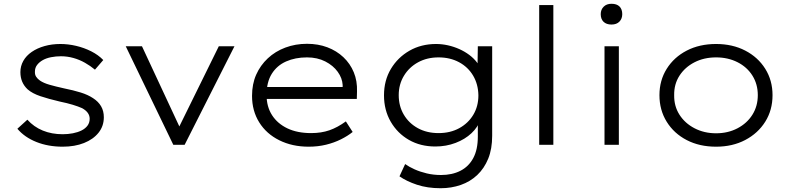

<svg xmlns="http://www.w3.org/2000/svg" viewBox="-20 -767 4184 1017"><path d="M312 10Q235 10 172.5 -15Q110 -40 72 -85L125 -133Q159 -95 206.5 -75.5Q254 -56 312 -56Q340 -56 366 -61Q392 -66 412 -76Q432 -86 443.5 -101.5Q455 -117 455 -138Q455 -172 415 -194Q395 -203 365.5 -212Q336 -221 297 -229Q237 -243 194 -257.5Q151 -272 126 -294Q107 -312 97.5 -334.5Q88 -357 88 -385Q88 -417 103.5 -444.5Q119 -472 148 -492Q177 -512 216 -523Q255 -534 300 -534Q341 -534 383.5 -524Q426 -514 463.5 -495Q501 -476 527 -449L483 -398Q459 -418 430 -434.5Q401 -451 368.5 -460Q336 -469 303 -469Q276 -469 250.5 -464Q225 -459 206.5 -448.5Q188 -438 176.5 -423Q165 -408 165 -388Q164 -372 171.5 -360.5Q179 -349 192 -340Q211 -327 242.5 -318Q274 -309 319 -299Q369 -289 407.5 -277Q446 -265 473 -247Q501 -229 515.5 -204Q530 -179 530 -146Q530 -99 502 -64Q474 -29 425 -9.5Q376 10 312 10Z M898 0 646 -522H732L938 -80L916 -69L1139 -522H1222L958 0Z M1615 10Q1528 10 1459.5 -24Q1391 -58 1353 -119Q1315 -180 1315 -259Q1315 -322 1337 -371.5Q1359 -421 1398.5 -458Q1438 -495 1491.5 -515Q1545 -535 1606 -535Q1665 -535 1714 -516.5Q1763 -498 1799 -464Q1835 -430 1854 -384Q1873 -338 1871 -282L1870 -243H1376L1365 -306H1813L1795 -293V-317Q1793 -353 1769 -386.5Q1745 -420 1703 -441.5Q1661 -463 1606 -463Q1544 -463 1495.5 -441.5Q1447 -420 1419.5 -376Q1392 -332 1392 -264Q1392 -202 1421 -157Q1450 -112 1502.5 -87Q1555 -62 1628 -62Q1682 -62 1725 -77Q1768 -92 1812 -124L1848 -68Q1822 -47 1786 -29Q1750 -11 1707 -0.5Q1664 10 1615 10Z M2314 230Q2244 230 2188.5 211.5Q2133 193 2096 167L2126 102Q2147 117 2176 130Q2205 143 2240.5 151.5Q2276 160 2316 160Q2375 160 2419 137.5Q2463 115 2487 70Q2511 25 2511 -43V-130L2524 -133Q2512 -94 2477.5 -61.5Q2443 -29 2393 -10Q2343 9 2286 9Q2207 9 2146 -26Q2085 -61 2049.5 -122.5Q2014 -184 2014 -262Q2014 -341 2050.5 -402Q2087 -463 2149 -498.5Q2211 -534 2290 -534Q2321 -534 2352.5 -527Q2384 -520 2413 -507Q2442 -494 2466 -476Q2490 -458 2507 -435.5Q2524 -413 2530 -389L2509 -392L2511 -522H2587V-48Q2587 22 2566 73.5Q2545 125 2508 160Q2471 195 2421 212.5Q2371 230 2314 230ZM2303 -62Q2365 -62 2412.5 -88Q2460 -114 2487 -159Q2514 -204 2514 -262Q2513 -321 2486 -366.5Q2459 -412 2411.5 -437.5Q2364 -463 2303 -463Q2242 -463 2194.5 -437Q2147 -411 2119.5 -365.5Q2092 -320 2092 -263Q2092 -205 2119 -159.5Q2146 -114 2193.5 -88Q2241 -62 2303 -62Z M2836 0V-740H2911V0Z M3182 0V-522H3258V0ZM3219 -637Q3192 -637 3177 -651.5Q3162 -666 3162 -692Q3162 -716 3177.5 -731.5Q3193 -747 3219 -747Q3247 -747 3261.5 -732.5Q3276 -718 3276 -692Q3276 -668 3261 -652.5Q3246 -637 3219 -637Z M3773 10Q3685 10 3617.5 -25Q3550 -60 3511.5 -122Q3473 -184 3473 -263Q3473 -341 3511.5 -402.5Q3550 -464 3617.5 -499Q3685 -534 3773 -534Q3860 -534 3927.5 -499Q3995 -464 4033.5 -402.5Q4072 -341 4072 -263Q4072 -184 4033.5 -122.5Q3995 -61 3927.5 -25.5Q3860 10 3773 10ZM3773 -61Q3836 -61 3886.5 -87.5Q3937 -114 3965.5 -159.5Q3994 -205 3994 -263Q3994 -321 3965.5 -366.5Q3937 -412 3886.5 -437.5Q3836 -463 3773 -463Q3709 -463 3658.5 -437Q3608 -411 3579 -366Q3550 -321 3551 -263Q3550 -205 3579 -159.5Q3608 -114 3659 -87.5Q3710 -61 3773 -61Z"/></svg>

Font: Lexend Exa Light
Style: Regular
Weight: 300
Designer: Bonnie Shaver-Troup, Thomas Jockin
Foundry: Lexend
Version: Version 1.007